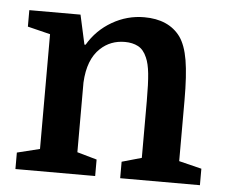

<svg xmlns="http://www.w3.org/2000/svg" viewBox="-44 -600 763 650"><g transform="rotate(5 337.0 -275.0)"><path d="M108 -75V-465L31 -484V-540H205L227 -440H231Q261 -491 312 -520.5Q363 -550 421 -550Q504 -550 544 -496Q564 -468 572.5 -417.5Q581 -367 581 -281V-75L658 -56V0H387V-56L454 -75V-268Q454 -328 450.5 -361.5Q447 -395 438 -415Q427 -441 408 -451Q389 -461 363 -461Q314 -461 280 -429Q239 -391 235 -312V-75L302 -56V0H31V-56Z"/></g></svg>

Font: Domine
Style: Bold
Weight: 700
Designer: Pablo Impallari, Rodrigo Fuenzalida, Brenda Gallo
Foundry: Pablo Impallari, Rodrigo Fuenzalida, Brenda Gallo
Version: Version 2.000